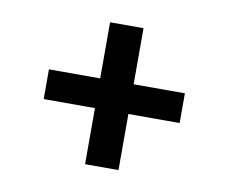

<svg xmlns="http://www.w3.org/2000/svg" viewBox="-53 -595 605 509"><g transform="rotate(10 250.0 -340.0)"><path d="M205 -149V-300H67V-380H205V-531H295V-380H433V-300H295V-149Z"/></g></svg>

Font: Iosevka Slab Medium
Style: Regular
Weight: 500
Monospace: yes
Designer: Belleve Invis
Foundry: Belleve Invis
Version: Version 11.1.1; ttfautohint (v1.8.3)